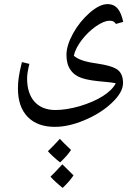

<svg xmlns="http://www.w3.org/2000/svg" viewBox="-20 -360 658 941"><path d="M547.4 47.9C536.6 69.8 515.6 90.8 484.4 110.8C452.6 130.9 415 147 371.1 160.2C326.7 172.9 287.1 179.2 251.5 179.2C208 179.2 173.8 165.5 149.4 138.7C125 111.3 112.8 73.2 112.8 24.4C112.8 6.3 116.7 -17.6 124 -46.9L87.4 -55.7C79.1 -22.9 74.2 2.4 71.8 19.5C69.3 36.6 67.9 54.7 67.9 73.7C67.9 133.8 84 180.2 115.7 212.9C147.5 245.6 191.9 261.7 249 261.7C293.5 261.7 341.8 251 394 229C446.3 207 491.2 179.2 527.8 144.5C564.5 109.9 583 77.6 583 46.9C583 16.6 573.7 -5.4 555.7 -18.6C537.6 -31.7 502.9 -42 451.7 -49.3C397.5 -56.6 360.8 -69.3 341.8 -86.9C347.2 -111.8 360.4 -137.2 380.4 -163.6C400.4 -189.9 423.8 -212.4 450.2 -231C476.6 -249 498.5 -258.3 516.1 -258.3C532.2 -258.3 538.6 -255.9 548.3 -242.7L584 -252.9C571.8 -307.1 551.8 -339.8 506.8 -339.8C481 -339.8 452.1 -325.7 419.4 -297.4C386.7 -268.6 359.4 -234.9 337.9 -195.8C316.4 -156.2 305.7 -121.6 305.7 -90.8C305.7 -61 312 -37.1 325.2 -18.1C337.9 1 356.9 14.6 381.8 22.9C406.7 31.2 444.3 37.1 494.6 41C512.7 42.5 530.3 44.9 547.4 47.9ZM340.3 499.5C328.6 517.6 311 538.1 287.1 561C259.3 538.6 239.7 520 227.5 505.9C238.3 495.6 257.8 475.6 285.6 445.3C295.4 455.6 313.5 473.6 340.3 499.5ZM328.1 375C315.9 393.6 298.3 414.1 274.4 436C247.1 414.1 227.1 395.5 214.8 380.9C231 365.7 250.5 345.7 273.4 320.3C281.2 329.6 299.3 347.7 328.1 375Z"/></svg>

Font: Noto Naskh Arabic
Style: Regular
Weight: 400
Designer: Monotype Design Team
Foundry: Monotype Imaging Inc.
Version: Version 1.07